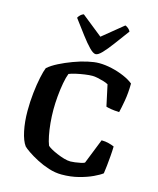

<svg xmlns="http://www.w3.org/2000/svg" viewBox="-140 -1082 968 1178"><g transform="rotate(15 344.0 -492.5)"><path d="M365 0Q325 0 283.5 -13.2Q242 -26.5 205.8 -45.5Q169.5 -64.5 143.8 -82.2Q118 -100 109 -109.5Q87.5 -138.5 75.2 -196.8Q63 -255 63 -323.5Q63 -382 69.2 -438.5Q75.5 -495 85 -539.8Q94.5 -584.5 103.5 -605.5Q128.5 -627.5 168 -647.5Q207.5 -667.5 252.5 -684.2Q297.5 -701 339.8 -710.5Q382 -720 412.5 -720Q451 -720 493 -710.5Q535 -701 572.2 -685Q609.5 -669 633 -649.5Q632.5 -589.5 623.8 -539.5Q615 -489.5 608 -461.5Q575 -463 555 -466.5Q535 -470 524 -473.5L495 -608Q482.5 -615 463.2 -620.8Q444 -626.5 425.2 -630.2Q406.5 -634 393.5 -634Q373.5 -634 345.2 -630Q317 -626 290.2 -620Q263.5 -614 247 -607Q237.5 -583.5 230 -543Q222.5 -502.5 218.5 -457Q214.5 -411.5 214.5 -372.5Q214.5 -331 218.5 -288Q222.5 -245 229.8 -209Q237 -173 246 -151Q252 -144.5 269.2 -134.5Q286.5 -124.5 309.5 -114.8Q332.5 -105 355.8 -98.2Q379 -91.5 397.5 -91.5Q408 -91.5 425.8 -93.8Q443.5 -96 461 -99.8Q478.5 -103.5 486 -108L549 -266.5Q574 -266.5 595.8 -260.5Q617.5 -254.5 630 -249Q629.5 -221 626.8 -188.5Q624 -156 621 -125.8Q618 -95.5 614.5 -74.5Q597.5 -61 560.5 -43.5Q523.5 -26 473.2 -13Q423 0 365 0ZM376 -767.5Q360.5 -767.5 335.8 -792.8Q311 -818 279 -860.5Q247 -903 209 -954Q214 -964 223.5 -973Q233 -982 243.5 -985L377 -878.5L507.5 -985Q518 -981.5 527.8 -972.8Q537.5 -964 541.5 -955Q503 -903 471.2 -860.2Q439.5 -817.5 415.5 -792.5Q391.5 -767.5 376 -767.5Z"/></g></svg>

Font: Texturina Medium
Style: Regular
Weight: 500
Designer: Guillermo Torres Carreño
Foundry: Omnibus-Type
Version: Version 1.003